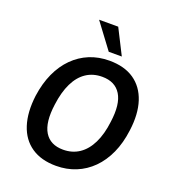

<svg xmlns="http://www.w3.org/2000/svg" viewBox="-164 -1054 1067 1188"><g transform="rotate(20 369.0 -460.5)"><path d="M341 10Q243 10 178.5 -34Q114 -78 87.5 -160Q61 -242 75 -354Q87 -440 117.5 -506.5Q148 -573 194.5 -619.5Q241 -666 300.5 -690.5Q360 -715 431 -715Q530 -715 594 -671Q658 -627 684.5 -545.5Q711 -464 696 -353Q685 -266 654.5 -199Q624 -132 577.5 -85.5Q531 -39 471 -14.5Q411 10 341 10ZM348 -99Q408 -99 453.5 -129.5Q499 -160 528 -219Q557 -278 567 -362Q584 -483 546 -544.5Q508 -606 423 -606Q363 -606 318 -576Q273 -546 244.5 -487.5Q216 -429 205 -344Q188 -222 225.5 -160.5Q263 -99 348 -99ZM407 -765 283 -931H409L493 -765Z"/></g></svg>

Font: Nunito Sans 10pt SemiCondensed
Style: Bold Italic
Weight: 700
Width: 4
Italic angle: -9°
Designer: Vernon Adams
Foundry: Vernon Adams
Version: Version 3.101;gftools[0.9.27]